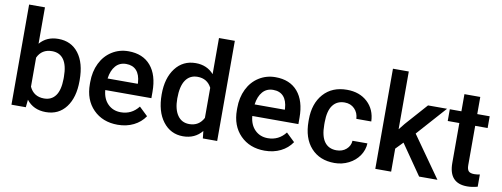

<svg xmlns="http://www.w3.org/2000/svg" viewBox="-62 -1078 3703 1416"><g transform="rotate(10 1789.5 -370.0)"><path d="M524.4 -258.8Q524.4 -135.7 469.5 -63Q414.6 9.8 318.4 9.8Q225.6 9.8 173.8 -57.1L168 0H60.5V-750H179.2V-477.5Q230.5 -538.1 317.4 -538.1Q414.1 -538.1 469.2 -466.3Q524.4 -394.5 524.4 -265.6ZM405.8 -269Q405.8 -355 375.5 -397.9Q345.2 -440.9 287.6 -440.9Q210.4 -440.9 179.2 -373.5V-155.8Q210.9 -86.9 288.6 -86.9Q344.2 -86.9 374.5 -128.4Q404.8 -169.9 405.8 -253.9Z M856.4 9.8Q743.7 9.8 673.6 -61.3Q603.5 -132.3 603.5 -250.5V-265.1Q603.5 -344.2 634 -406.5Q664.6 -468.8 719.7 -503.4Q774.9 -538.1 842.8 -538.1Q950.7 -538.1 1009.5 -469.2Q1068.4 -400.4 1068.4 -274.4V-226.6H723.1Q728.5 -161.1 766.8 -123Q805.2 -85 863.3 -85Q944.8 -85 996.1 -150.9L1060.1 -89.8Q1028.3 -42.5 975.3 -16.4Q922.4 9.8 856.4 9.8ZM842.3 -442.9Q793.5 -442.9 763.4 -408.7Q733.4 -374.5 725.1 -313.5H951.2V-322.3Q947.3 -381.8 919.4 -412.4Q891.6 -442.9 842.3 -442.9Z M1138.2 -268.1Q1138.2 -390.1 1194.8 -464.1Q1251.5 -538.1 1346.7 -538.1Q1430.7 -538.1 1482.4 -479.5V-750H1601.1V0H1493.7L1487.8 -54.7Q1434.6 9.8 1345.7 9.8Q1252.9 9.8 1195.6 -64.9Q1138.2 -139.6 1138.2 -268.1ZM1256.8 -257.8Q1256.8 -177.2 1287.8 -132.1Q1318.8 -86.9 1376 -86.9Q1448.7 -86.9 1482.4 -151.9V-377.4Q1449.7 -440.9 1377 -440.9Q1319.3 -440.9 1288.1 -395.3Q1256.8 -349.6 1256.8 -257.8Z M1957.5 9.8Q1844.7 9.8 1774.7 -61.3Q1704.6 -132.3 1704.6 -250.5V-265.1Q1704.6 -344.2 1735.1 -406.5Q1765.6 -468.8 1820.8 -503.4Q1876 -538.1 1943.8 -538.1Q2051.8 -538.1 2110.6 -469.2Q2169.4 -400.4 2169.4 -274.4V-226.6H1824.2Q1829.6 -161.1 1867.9 -123Q1906.2 -85 1964.4 -85Q2045.9 -85 2097.2 -150.9L2161.1 -89.8Q2129.4 -42.5 2076.4 -16.4Q2023.4 9.8 1957.5 9.8ZM1943.4 -442.9Q1894.5 -442.9 1864.5 -408.7Q1834.5 -374.5 1826.2 -313.5H2052.2V-322.3Q2048.3 -381.8 2020.5 -412.4Q1992.7 -442.9 1943.4 -442.9Z M2478.5 -85Q2522.9 -85 2552.2 -110.8Q2581.5 -136.7 2583.5 -174.8H2695.3Q2693.4 -125.5 2664.6 -82.8Q2635.7 -40 2586.4 -15.1Q2537.1 9.8 2480 9.8Q2369.1 9.8 2304.2 -62Q2239.3 -133.8 2239.3 -260.3V-272.5Q2239.3 -393.1 2303.7 -465.6Q2368.2 -538.1 2479.5 -538.1Q2573.7 -538.1 2633.1 -483.2Q2692.4 -428.2 2695.3 -338.9H2583.5Q2581.5 -384.3 2552.5 -413.6Q2523.4 -442.9 2478.5 -442.9Q2420.9 -442.9 2389.6 -401.1Q2358.4 -359.4 2357.9 -274.4V-255.4Q2357.9 -169.4 2388.9 -127.2Q2419.9 -85 2478.5 -85Z M2956.5 -226.6 2903.8 -172.4V0H2785.2V-750H2903.8V-317.4L2940.9 -363.8L3086.9 -528.3H3229.5L3033.2 -308.1L3250.5 0H3113.3Z M3455.6 -656.7V-528.3H3548.8V-440.4H3455.6V-145.5Q3455.6 -115.2 3467.5 -101.8Q3479.5 -88.4 3510.3 -88.4Q3530.8 -88.4 3551.8 -93.3V-1.5Q3511.2 9.8 3473.6 9.8Q3336.9 9.8 3336.9 -141.1V-440.4H3250V-528.3H3336.9V-656.7Z"/></g></svg>

Font: Roboto Medium
Style: Regular
Weight: 500
Designer: Google
Version: Version 2.134; 2016; ttfautohint (v1.6)